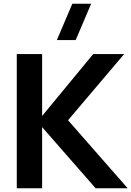

<svg xmlns="http://www.w3.org/2000/svg" viewBox="-20 -1010 705 1030"><path d="M285 -795H386L469 -990H368ZM206 0V-328L493 0H665L345 -365L646 -720H480L206 -388V-720H70V0Z"/></svg>

Font: Manrope ExtraBold
Style: Regular
Weight: 800
Designer: Mikhail Sharanda
Foundry: Mikhail Sharanda
Version: Version 4.505